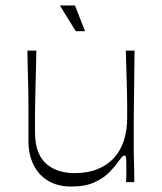

<svg xmlns="http://www.w3.org/2000/svg" viewBox="-20 -666 593 702"><path d="M241 16Q190 16 155 -5.5Q120 -27 102 -64.5Q84 -102 84 -150Q84 -194 84 -225Q84 -256 84 -281Q84 -306 83.5 -332Q83 -358 82 -393Q81 -428 80 -481H113Q112 -428 111 -393.5Q110 -359 109.5 -334.5Q109 -310 108.5 -289Q108 -268 108 -243.5Q108 -219 108 -184Q108 -138 120.5 -108.5Q133 -79 154 -63Q175 -47 200 -40Q225 -33 252 -33Q301 -33 337.5 -48Q374 -63 398 -90Q422 -117 433.5 -154Q445 -191 445 -236Q445 -261 445 -278Q445 -295 444.5 -317.5Q444 -340 443 -378Q442 -416 440 -481H472Q471 -403 470.5 -353Q470 -303 469.5 -272Q469 -241 469 -222Q469 -203 469 -188.5Q469 -174 469 -157Q469 -133 469 -117.5Q469 -102 469.5 -87Q470 -72 470.5 -52Q471 -32 471 0H441Q442 -17 442 -29.5Q442 -42 442 -51Q442 -80 441 -88.5Q440 -97 435 -97Q430 -97 426 -92.5Q422 -88 410 -72Q400 -57 379.5 -36Q359 -15 325.5 0.5Q292 16 241 16ZM257 -552 199 -646H254L291 -552Z"/></svg>

Font: Ojuju Light
Style: Regular
Weight: 300
Designer: Chisaokwu Joboson, Mirko Velimirovic
Foundry: Udi Foundry
Version: Version 1.000